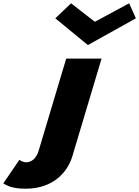

<svg xmlns="http://www.w3.org/2000/svg" viewBox="-50 -868 843 1163"><path d="M380.4 -848 285.1 -757 482.3 -595 773 -757 732.2 -848 524.5 -736ZM351 -513H565.2L388.1 79C360.9 170 276.2 275 105.6 275C17.2 275 -8.5 254 -30.2 243L67.5 100C67.5 100 86.1 115 108.1 115C140.2 115 169.7 93 184.1 45Z"/></svg>

Font: Hussar
Style: BdSuprExtOblThree
Weight: 700
Foundry: Cannot Into Space Fonts
Version: Version 2.00